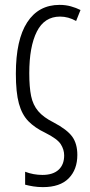

<svg xmlns="http://www.w3.org/2000/svg" viewBox="-20 -562 370 787"><path d="M156 205Q135 205 116.5 202Q98 199 83 195V142Q117 155 154 155Q197 155 220 134Q243 113 243 75Q243 51 229 29Q215 7 165 -18Q123 -38 96.5 -65Q70 -92 57.5 -137.5Q45 -183 45 -260Q45 -399 91.5 -470.5Q138 -542 224 -542Q249 -542 270.5 -536Q292 -530 310 -521L292 -476Q260 -494 226 -494Q162 -494 131 -432.5Q100 -371 100 -262Q100 -205 107.5 -168.5Q115 -132 136.5 -106.5Q158 -81 200 -60Q255 -31 276 -2Q297 27 297 73Q297 133 261.5 169Q226 205 156 205Z"/></svg>

Font: Noto Sans ExtraCondensed Light
Style: Regular
Weight: 300
Width: 2
Designer: Monotype Design Team
Foundry: Monotype Imaging Inc.
Version: Version 2.013; ttfautohint (v1.8.4.7-5d5b)